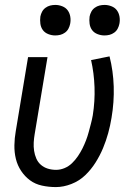

<svg xmlns="http://www.w3.org/2000/svg" viewBox="-20 -752 540 780"><path d="M207 8Q178 8 150.5 2Q123 -4 102 -19.5Q81 -35 66 -57.5Q51 -80 44.5 -106.5Q38 -133 38.5 -162Q39 -191 44 -219L94 -520H173L121 -208Q118 -191 117 -173.5Q116 -156 118.5 -139.5Q121 -123 127.5 -108Q134 -93 146 -82.5Q158 -72 174 -67Q190 -62 208 -62Q225 -62 242 -69Q259 -76 272.5 -89Q286 -102 296.5 -117.5Q307 -133 315 -149Q323 -165 329.5 -182Q336 -199 340.5 -216Q345 -233 349.5 -250Q354 -267 357 -284Q366 -341 364 -398Q362 -455 350 -508L425 -523Q440 -464 442 -400.5Q444 -337 433 -273Q428 -242 419.5 -211Q411 -180 398.5 -150Q386 -120 368 -91.5Q350 -63 326 -40Q302 -17 270 -4.5Q238 8 207 8ZM404 -608Q390 -608 376 -613.5Q362 -619 354 -630Q346 -641 344 -655.5Q342 -670 344 -685Q346 -695 351 -704.5Q356 -714 365 -720.5Q374 -727 384 -729.5Q394 -732 405 -732Q419 -732 433 -726.5Q447 -721 455 -710Q463 -699 465.5 -684.5Q468 -670 465 -655Q463 -645 458 -635.5Q453 -626 444 -619.5Q435 -613 425 -610.5Q415 -608 404 -608ZM204 -608Q190 -608 176 -613.5Q162 -619 154 -630Q146 -641 144 -655.5Q142 -670 144 -685Q146 -695 151 -704.5Q156 -714 165 -720.5Q174 -727 184 -729.5Q194 -732 205 -732Q219 -732 233 -726.5Q247 -721 255 -710Q263 -699 265.5 -684.5Q268 -670 265 -655Q263 -645 258 -635.5Q253 -626 244 -619.5Q235 -613 225 -610.5Q215 -608 204 -608Z"/></svg>

Font: Iosevka Oblique
Style: Regular
Weight: 400
Italic angle: -9°
Monospace: yes
Designer: Belleve Invis
Foundry: Belleve Invis
Version: Version 32.5.0; ttfautohint (v1.8.4)